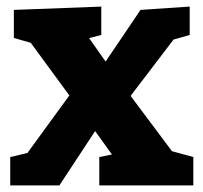

<svg xmlns="http://www.w3.org/2000/svg" viewBox="-20 -562 616 582"><path d="M11 0V-86L92 -105L52 -83L205 -293L245 -294L406 -532L555 -542V-456L471 -432L519 -459L368 -261L331 -260L160 0ZM281 0V-86L341 -98L332 -76L215 -239L55 -457L88 -428L22 -447V-532L287 -542V-456L225 -440L237 -465L335 -326L516 -84L489 -107L566 -86V0Z"/></svg>

Font: Bitter Thin ExtraBold
Style: Regular
Weight: 800
Version: Version 3.020